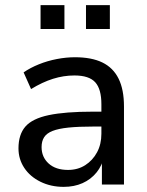

<svg xmlns="http://www.w3.org/2000/svg" viewBox="-20 -719 573 748"><path d="M228 9Q178 9 137.5 -11Q97 -31 74.5 -65Q52 -99 52 -141Q52 -195 79 -226Q106 -257 170 -270.5Q234 -284 342 -284H389V-226H344Q286 -226 247 -222Q208 -218 185 -209Q162 -200 152 -184.5Q142 -169 142 -146Q142 -107 169.5 -82Q197 -57 245 -57Q283 -57 312 -75.5Q341 -94 358 -125.5Q375 -157 375 -198V-313Q375 -372 351 -398.5Q327 -425 270 -425Q228 -425 186.5 -412Q145 -399 101 -372L72 -437Q98 -455 131.5 -468.5Q165 -482 201.5 -489Q238 -496 272 -496Q337 -496 379 -475.5Q421 -455 442 -412.5Q463 -370 463 -304V0H377V-111H386Q378 -74 356 -47Q334 -20 301.5 -5.5Q269 9 228 9ZM315 -606V-699H408V-606ZM138 -606V-699H231V-606Z"/></svg>

Font: Nunito Sans 12pt ExtraLight Medium
Style: Regular
Weight: 500
Version: Version 3.101;gftools[0.9.27]